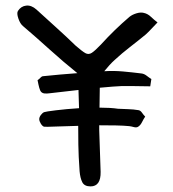

<svg xmlns="http://www.w3.org/2000/svg" viewBox="-20 -691 617 685"><path d="M155 -358Q148 -357 140 -357.5Q132 -358 127 -363Q123 -367 120 -378Q117 -389 114 -405Q119 -408 123.5 -413Q128 -418 132 -419Q163 -422 194 -425Q225 -428 256 -430Q205 -471 157 -514.5Q109 -558 62 -598Q52 -606 45.5 -625Q39 -644 44 -652Q55 -669 73.5 -671Q92 -673 110 -657Q145 -625 180.5 -593Q216 -561 250 -528Q273 -508 284.5 -501.5Q296 -495 307.5 -502.5Q319 -510 340 -532Q388 -585 442 -631Q452 -639 467 -643.5Q482 -648 493 -645Q507 -642 518.5 -631Q530 -620 542 -611Q532 -601 521.5 -589.5Q511 -578 500 -568Q472 -545 443.5 -523Q415 -501 389 -477Q380 -469 370.5 -458.5Q361 -448 352 -437H354Q386 -439 419 -436Q452 -433 484 -429Q494 -428 503 -421Q512 -414 520 -409L516 -383Q483 -383 449 -384Q415 -385 382 -382Q360 -380 336 -378L335 -307Q354 -307 371 -306Q388 -305 401 -303Q420 -302 438 -301.5Q456 -301 474 -298Q481 -297 486.5 -289Q492 -281 498 -275Q492 -266 486.5 -255Q481 -244 473 -239Q467 -235 458 -237.5Q449 -240 441 -241Q421 -243 393 -243.5Q365 -244 334 -244V-227L339 -78Q340 -26 303 -26Q281 -26 273.5 -41Q266 -56 264 -80Q260 -135 259.5 -175.5Q259 -216 259 -242Q213 -241 177.5 -239.5Q142 -238 137 -239Q131 -241 125.5 -250Q120 -259 120 -266Q120 -273 126 -281Q132 -289 138 -291Q143 -293 179.5 -297.5Q216 -302 262 -305L260 -370Q234 -367 207.5 -364Q181 -361 155 -358Z"/></svg>

Font: Mynerve
Style: Regular
Weight: 400
Designer: Carolina Short
Foundry: Carolina Short
Version: Version 1.000; ttfautohint (v1.8.4.7-5d5b)